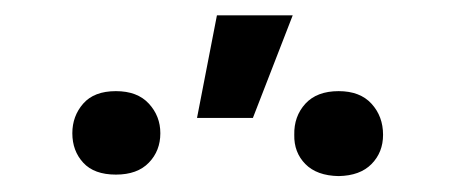

<svg xmlns="http://www.w3.org/2000/svg" viewBox="-20 -838 580 245"><path d="M231.4 -687.5 256.8 -818.4H353.5L302.7 -687.5ZM72.3 -668Q72.3 -689.9 86.2 -705.8Q100.1 -721.7 127.9 -721.7Q155.3 -721.7 169.9 -705.8Q184.6 -689.9 184.6 -668Q184.6 -645.5 169.9 -630.4Q155.3 -615.2 127.9 -615.2Q100.1 -615.2 86.2 -630.4Q72.3 -645.5 72.3 -668ZM355.5 -666Q355 -689.5 369.6 -705.6Q384.3 -721.7 412.1 -721.7Q439.5 -721.7 454.1 -705.6Q468.8 -689.5 468.8 -666Q468.8 -643.6 454.1 -628.7Q439.5 -613.8 412.1 -613.3Q384.3 -613.8 369.6 -628.7Q355 -643.6 355.5 -666Z"/></svg>

Font: Inter V
Style: 
Weight: 400
Designer: Rasmus Andersson
Foundry: rsms
Version: Version 4.000;git-a3f224843